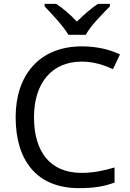

<svg xmlns="http://www.w3.org/2000/svg" viewBox="-20 -964 672 994"><path d="M334 -784H424C448 -829 511 -893 549 -931V-944H487C452 -921 414 -888 378 -852C345 -888 306 -921 271 -944H211V-931C247 -893 308 -829 334 -784ZM403 -645C467 -645 521 -626 565 -606L601 -682C547 -709 477 -724 404 -724C183 -724 61 -574 61 -358C61 -133 170 10 389 10C468 10 520 1 573 -19V-97C519 -81 464 -69 402 -69C238 -69 156 -180 156 -357C156 -536 250 -645 403 -645Z"/></svg>

Font: Noto Sans EgyptHiero
Style: Regular
Weight: 400
Designer: Monotype Design Team
Foundry: Monotype Imaging Inc.
Version: Version 2.002